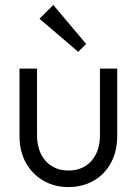

<svg xmlns="http://www.w3.org/2000/svg" viewBox="-20 -748 555 778"><path d="M257 10Q200 10 155 -16.5Q110 -43 84.5 -89Q59 -135 59 -197V-470H130V-200Q130 -157 145.5 -125Q161 -93 190 -75Q219 -57 257 -57Q316 -57 350.5 -96Q385 -135 385 -200V-470H455V-197Q455 -136 430 -89Q405 -42 360 -16Q315 10 257 10ZM297 -538 140 -672 196 -728 329 -570Z"/></svg>

Font: Outfit Thin Light
Style: Regular
Weight: 300
Version: Version 1.100;gftools[0.9.27]